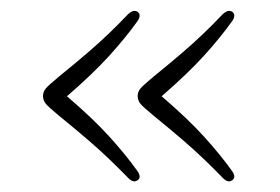

<svg xmlns="http://www.w3.org/2000/svg" viewBox="-20 -411 520 357"><path d="M60 -232.5Q60 -240 64.8 -246Q69.5 -252 89.5 -268.5Q121.5 -294.5 143.2 -313.2Q165 -332 182.2 -348.5Q199.5 -365 218 -384.5Q221.5 -388 226.2 -390Q231 -392 236 -389Q243.5 -383 235.5 -371.5Q214.5 -342 183.8 -308Q153 -274 104.5 -232Q153 -190.5 183.8 -156.5Q214.5 -122.5 235.5 -93Q243.5 -81.5 236 -76Q231 -72.5 226.2 -74.5Q221.5 -76.5 218 -80.5Q199.5 -99.5 182.2 -116Q165 -132.5 143.2 -151.2Q121.5 -170 89.5 -196Q69.5 -212.5 64.8 -218.5Q60 -224.5 60 -232.5ZM236 -232.5Q236 -240 240.8 -246Q245.5 -252 265.5 -268.5Q297.5 -294.5 319.2 -313.2Q341 -332 358.2 -348.5Q375.5 -365 394 -384.5Q397.5 -388 402.2 -390Q407 -392 412 -389Q419.5 -383 411.5 -371.5Q390.5 -342 359.8 -308Q329 -274 280.5 -232Q329 -190.5 359.8 -156.5Q390.5 -122.5 411.5 -93Q419.5 -81.5 412 -76Q407 -72.5 402.2 -74.5Q397.5 -76.5 394 -80.5Q375.5 -99.5 358.2 -116Q341 -132.5 319.2 -151.2Q297.5 -170 265.5 -196Q245.5 -212.5 240.8 -218.5Q236 -224.5 236 -232.5Z"/></svg>

Font: Fraunces 9pt S050 Thin
Style: Regular
Weight: 100
Version: Version 1.000; ttfautohint (v1.8.3)